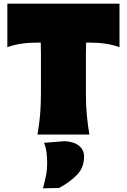

<svg xmlns="http://www.w3.org/2000/svg" viewBox="-20 -733 691 1046"><path d="M184 0Q194 -55.5 198.5 -108.2Q203 -161 203 -229V-434Q203 -470 202 -501H189Q136.5 -501 96.2 -495Q56 -489 20 -476V-713H631V-476Q595 -489 554.8 -495Q514.5 -501 462 -501H449Q448 -470 448 -434V-229Q448 -161 452.8 -108.2Q457.5 -55.5 467 0ZM214 293Q224.5 254.5 230.8 222.8Q237 191 237 156Q237 128 233.8 100.2Q230.5 72.5 220 45L332 36Q384 39 411 61.5Q438 84 438 120Q438 180 399.2 219.8Q360.5 259.5 302 291Z"/></svg>

Font: Commissioner Flair Black
Style: Regular
Weight: 900
Designer: Kostas Bartsokas
Foundry: Kostas Bartsokas
Version: Version 1.000; ttfautohint (v1.8.3)